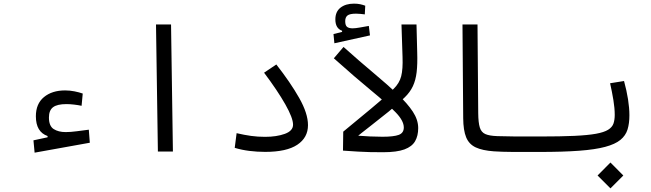

<svg xmlns="http://www.w3.org/2000/svg" viewBox="-20 -827 3556 1048"><path d="M168.9 6.3 162.6 -61 239.7 -77.6V-84.5Q175.8 -106.9 175.8 -192.4Q175.8 -260.7 220 -297.1Q264.2 -333.5 335.4 -333.5Q360.8 -333.5 386.7 -328.4Q412.6 -323.2 431.6 -316.4L425.3 -249.5Q407.2 -253.4 384.5 -256.1Q361.8 -258.8 342.8 -258.8Q292 -258.8 269.5 -241.7Q247.1 -224.6 247.1 -185.5Q247.1 -139.2 272.9 -122.6Q298.8 -106 338.4 -106Q364.7 -106 399.2 -110.6Q433.6 -115.2 464.8 -119.1L470.2 -47.9Z M841.8 0 831.5 -693.4H913.6L923.8 0Z M1427.7 2Q1383.8 2 1342 -3.2Q1300.3 -8.3 1261.2 -20L1271.5 -100.1Q1313.5 -90.3 1350.1 -85.2Q1386.7 -80.1 1426.8 -80.1Q1489.7 -80.1 1534.7 -96.4Q1579.6 -112.8 1579.6 -146.5Q1579.6 -182.6 1537.4 -257.3Q1495.1 -332 1421.4 -430.2L1488.3 -475.1Q1565.4 -376.5 1613.3 -292Q1661.1 -207.5 1661.1 -144Q1661.1 -75.7 1602.8 -36.9Q1544.4 2 1427.7 2Z M2071.3 3.9Q2030.3 3.9 1999 3.2Q1967.8 2.4 1934.1 0.5Q1900.4 -1.5 1852.1 -4.9L1853.5 -108.4L1909.7 -87.9Q1959.5 -84 1998.5 -82.3Q2037.6 -80.6 2067.4 -80.6Q2128.9 -80.6 2156.5 -90.8Q2184.1 -101.1 2184.1 -131.3Q2184.1 -168.5 2138.4 -215.1Q2092.8 -261.7 2007.3 -331.8Q1921.9 -401.9 1802.2 -508.8L1855 -570.8Q1945.8 -489.7 2020.8 -427Q2095.7 -364.3 2149.9 -313.2Q2204.1 -262.2 2233.4 -217.5Q2262.7 -172.9 2262.7 -127.9Q2262.7 -85.9 2245.8 -56.4Q2229 -26.9 2187.5 -11.5Q2146 3.9 2071.3 3.9ZM1805.2 -590.8 1800.3 -641.1 1847.2 -652.8V-659.2Q1810.5 -671.9 1810.5 -721.2Q1810.5 -763.2 1838.6 -785.2Q1866.7 -807.1 1912.1 -807.1Q1931.2 -807.1 1945.8 -804Q1960.4 -800.8 1973.6 -795.9L1971.2 -748.5Q1959.5 -750 1947 -751.2Q1934.6 -752.4 1923.3 -752.4Q1889.6 -752.4 1877 -742.7Q1864.3 -732.9 1864.3 -711.4Q1864.3 -689 1874 -680.7Q1883.8 -672.4 1904.8 -672.4Q1919.9 -672.4 1945.3 -677Q1970.7 -681.6 1993.2 -685.5L1999.5 -633.8Z M1910.6 -66.4 1853.5 -108.4Q1932.1 -173.8 2004.9 -233.6Q2077.6 -293.5 2127.9 -341.3Q2160.2 -372.6 2169.9 -411.1Q2179.7 -449.7 2177.2 -516.1L2171.4 -693.4H2253.4L2257.3 -540Q2259.3 -477.5 2254.2 -433.3Q2249 -389.2 2233.6 -356.4Q2218.3 -323.7 2189 -295.4Q2149.4 -256.8 2101.3 -217.8Q2053.2 -178.7 2003.9 -140.6Q1954.6 -102.5 1910.6 -66.4Z M2923.8 2.4Q2912.6 2.4 2901.6 2.4Q2890.6 2.4 2879.9 2.4Q2822.3 2.4 2772 2.2Q2721.7 2 2675.8 -1Q2613.3 -5.4 2576.7 -22.5Q2540 -39.6 2524.4 -77.6Q2508.8 -115.7 2508.3 -182.1L2504.4 -693.4H2586.4L2590.3 -209Q2590.8 -157.7 2598.9 -131.3Q2606.9 -105 2629.2 -95.2Q2651.4 -85.4 2694.3 -84Q2735.8 -82.5 2781.5 -82.3Q2827.1 -82 2886.2 -82Q2896.5 -82 2907.5 -82Q2918.5 -82 2929.7 -82Q2953.1 -82 2953.1 -43.9Q2953.1 -19 2945.6 -8.3Q2938 2.4 2923.8 2.4Z M2923.8 2.4Q2909.2 2.4 2909.2 -43Q2909.2 -64 2915.5 -73Q2921.9 -82 2929.7 -82Q3041 -82 3115 -85.4Q3189 -88.9 3233.2 -96.9Q3277.3 -105 3299.3 -118.7Q3321.3 -132.3 3328.4 -152.3Q3335.4 -172.4 3335.4 -200.2Q3335.4 -236.3 3328.1 -280.8Q3320.8 -325.2 3310.1 -372.6L3386.2 -384.8Q3400.4 -333 3408 -285.2Q3415.5 -237.3 3415.5 -197.8Q3415.5 -153.3 3405.3 -120.1Q3395 -86.9 3366.5 -63.5Q3337.9 -40 3283.4 -25.4Q3229 -10.7 3141.1 -4.2Q3053.2 2.4 2923.8 2.4ZM3312 201.2 3241.7 130.9 3312 60.1 3382.3 130.9Z"/></svg>

Font: Cascadia Mono NF SemiLight
Style: Regular
Weight: 350
Monospace: yes
Designer: Aaron Bell
Foundry: Saja Typeworks
Version: Version 2404.023; ttfautohint (v1.8.4)